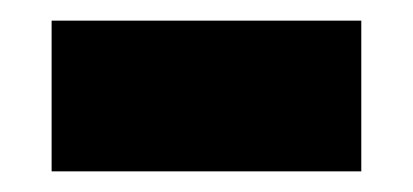

<svg xmlns="http://www.w3.org/2000/svg" viewBox="-20 -359 400 186"><path d="M30 -193V-339H330V-193Z"/></svg>

Font: Bricolage Grotesque 10pt ExtraBold
Style: Regular
Weight: 800
Designer: Mathieu Triay
Foundry: Atelier Triay
Version: Version 1.000; ttfautohint (v1.8.4.7-5d5b);gftools[0.9.32]